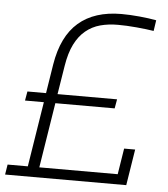

<svg xmlns="http://www.w3.org/2000/svg" viewBox="-65 -785 730 832"><g transform="rotate(5 300.5 -368.5)"><path d="M-12 0 -5 -44H83L128 -327H46L53 -367H134L154 -493Q174 -617 243.5 -677Q313 -737 430 -737Q448 -737 468 -736Q488 -735 508.5 -733Q529 -731 548 -728.5Q567 -726 582 -723L575 -676Q544 -681 500 -685Q456 -689 419 -689Q377 -689 342 -679.5Q307 -670 279 -647Q251 -624 232 -586Q213 -548 204 -491L184 -367H443L436 -327H178L133 -44H474L492 -157H540L515 0Z"/></g></svg>

Font: Sora ExtraLight
Style: Italic
Weight: 200
Designer: Jonathan Barnbrook, Juli√°n Moncada
Version: Version 1.000